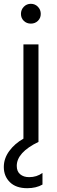

<svg xmlns="http://www.w3.org/2000/svg" viewBox="-45 -742 301 1008"><path d="M154 -706.5Q169 -691 169 -669Q169 -647 154 -632.5Q139 -618 117 -618Q95 -618 80 -632.5Q65 -647 65 -669Q65 -691 80 -706.5Q95 -722 117 -722Q139 -722 154 -706.5ZM178 227Q145 246 98 246Q39 246 7 214.5Q-25 183 -25 135Q-25 90 3.5 51Q32 12 78 -14V-509H157V3Q43 58 43 129Q43 158 61 173Q79 188 108 188Q148 188 178 166Z"/></svg>

Font: Hind Siliguri Fixed
Style: Regular
Weight: 400
Designer: Jyotish Sonowal
Foundry: Indian Type Foundry
Version: Version 1.001;October 28, 2021;FontCreator 12.0.0.2565 64-bi